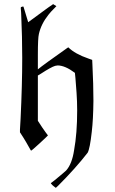

<svg xmlns="http://www.w3.org/2000/svg" viewBox="-20 -708 561 933"><path d="M213 -50Q209 -45 171.5 -10.5Q134 24 131 24Q130 24 125 14.5Q120 5 106.5 -18Q93 -41 77 -65V-78Q78 -85 80 -130Q88 -296 88 -427Q88 -526 83 -639Q83 -643 82.5 -649.5Q82 -656 81.5 -660.5Q81 -665 81 -667Q81 -673 82 -673.5Q83 -674 89 -676H94L117 -600L200 -661Q208 -667 218 -674Q228 -681 233 -684L238 -688L254 -678Q222 -646 216 -637Q180 -592 169 -543Q164 -524 164 -442V-371Q192 -394 307 -475L312 -478Q344 -446 411 -423L428 -417L429 -396Q434 -297 434 -218Q433 -127 426 -68Q417 14 406 34Q348 109 262 195L251 205L249 203Q248 203 243.5 199Q239 195 236 193Q226 183 227 182Q228 182 246 167.5Q264 153 282 137.5Q300 122 301 121Q330 89 340 22Q355 -60 355 -171Q355 -215 352 -257Q345 -353 344 -354Q296 -390 260 -390Q256 -390 248 -388Q228 -382 179 -350L164 -341V-121Q187 -85 201 -66Z"/></svg>

Font: MathJax_Fraktur
Style: Regular
Weight: 400
Version: Version 1.1